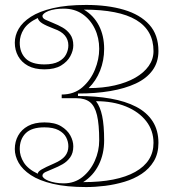

<svg xmlns="http://www.w3.org/2000/svg" viewBox="-20 -743 702 778"><path d="M329 15Q250 15 194.5 2Q139 -11 105 -33.5Q71 -56 55.5 -83.5Q40 -111 40 -139Q40 -169 53.5 -193.5Q67 -218 93.5 -232.5Q120 -247 160 -247Q202 -247 227.5 -231.5Q253 -216 265 -194Q277 -172 277 -150Q277 -123 264.5 -105.5Q252 -88 233.5 -77.5Q215 -67 196 -59.5Q177 -52 164.5 -46Q152 -40 152 -31Q152 -26 158.5 -20.5Q165 -15 176.5 -10.5Q188 -6 204 -3Q220 0 238 0Q282 0 314 -25.5Q346 -51 364 -91Q382 -131 382 -174Q382 -239 373 -276.5Q364 -314 344 -329.5Q324 -345 290 -345H230V-360Q280 -360 313.5 -389Q347 -418 364.5 -460.5Q382 -503 382 -545Q382 -590 364 -627Q346 -664 314 -686Q282 -708 238 -708Q220 -708 204 -705.5Q188 -703 176.5 -698.5Q165 -694 158.5 -688.5Q152 -683 152 -678Q152 -669 164.5 -663Q177 -657 196 -649.5Q215 -642 233.5 -631.5Q252 -621 264.5 -603.5Q277 -586 277 -559Q277 -538 265 -515.5Q253 -493 227.5 -477.5Q202 -462 160 -462Q120 -462 93.5 -476.5Q67 -491 53.5 -515.5Q40 -540 40 -570Q40 -599 55.5 -626Q71 -653 105 -675Q139 -697 194.5 -710Q250 -723 329 -723Q416 -723 482 -703.5Q548 -684 585 -643Q622 -602 622 -536Q622 -491 598 -458Q574 -425 530 -404.5Q486 -384 426.5 -374Q367 -364 296 -364V-354Q368 -354 428 -343.5Q488 -333 531.5 -310.5Q575 -288 598.5 -251.5Q622 -215 622 -164Q622 -121 603.5 -90Q585 -59 554 -38.5Q523 -18 484.5 -6.5Q446 5 406 10Q366 15 329 15ZM402 -545Q402 -498 385.5 -456.5Q369 -415 339 -386Q397 -386 445 -397Q493 -408 528 -428Q563 -448 582.5 -475.5Q602 -503 602 -536Q602 -620 532 -662Q462 -704 320 -704Q360 -680 381 -639Q402 -598 402 -545ZM402 -174Q402 -119 380 -75Q358 -31 317 -5Q454 -5 528 -46.5Q602 -88 602 -164Q602 -214 572.5 -252Q543 -290 490.5 -311.5Q438 -333 369 -333Q386 -311 394 -273Q402 -235 402 -174ZM60 -570Q60 -530 84 -506Q108 -482 160 -482Q196 -482 217.5 -493.5Q239 -505 248 -523Q257 -541 257 -559Q257 -582 243 -599Q229 -616 200 -626Q166 -639 151 -648.5Q136 -658 133 -670Q93 -651 76.5 -625Q60 -599 60 -570ZM60 -139Q60 -111 76.5 -84.5Q93 -58 133 -39Q133 -47 148 -56Q163 -65 200 -81Q230 -94 243.5 -110.5Q257 -127 257 -150Q257 -169 248 -186.5Q239 -204 217.5 -215.5Q196 -227 160 -227Q108 -227 84 -203Q60 -179 60 -139Z"/></svg>

Font: Kalnia Glaze Thin
Style: Bold
Weight: 700
Version: Version 1.110